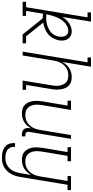

<svg xmlns="http://www.w3.org/2000/svg" viewBox="495 -1288 998 2065"><g transform="rotate(90 994.5 -256.0)"><path d="M-18 0V-37H40L149 -698H96V-735H195L145 -428Q158 -449 175 -467.5Q192 -486 213 -500Q234 -514 257 -521Q280 -528 303 -528Q328 -528 349 -516.5Q370 -505 382 -485.5Q394 -466 397.5 -442Q401 -418 397 -393Q391 -361 374.5 -329.5Q358 -298 331.5 -275.5Q305 -253 272 -240Q239 -227 206 -221L353 -37H428L429 0H333L160 -216H154Q143 -216 132 -217Q121 -218 110 -220L80 -37H133V0ZM157 -253Q178 -253 199.5 -256.5Q221 -260 241.5 -267Q262 -274 282 -285Q302 -296 318 -312.5Q334 -329 343.5 -349.5Q353 -370 356 -391Q359 -408 357.5 -425.5Q356 -443 348.5 -458Q341 -473 327 -482Q313 -491 295 -491Q270 -491 245 -479Q220 -467 201 -447.5Q182 -428 168 -404.5Q154 -381 144.5 -356.5Q135 -332 128 -307Q121 -282 116 -256Q127 -255 137 -254Q147 -253 157 -253Z M518 0 633 -698H581L580 -735H680L629 -427Q641 -449 658.5 -469Q676 -489 697.5 -502.5Q719 -516 743.5 -522Q768 -528 792 -528Q818 -528 842.5 -520.5Q867 -513 884 -496Q901 -479 910.5 -456Q920 -433 923.5 -408Q927 -383 926 -357Q925 -331 920 -305L876 -37H928L929 0H829L880 -311Q884 -332 885.5 -353.5Q887 -375 883.5 -395Q880 -415 872 -434Q864 -453 849.5 -466.5Q835 -480 815 -485.5Q795 -491 773 -491Q754 -491 734 -486.5Q714 -482 696 -471Q678 -460 663.5 -444Q649 -428 639 -410Q629 -392 623 -372.5Q617 -353 614 -333L559 0Z M1181 8Q1155 8 1131 0.5Q1107 -7 1090 -24Q1073 -41 1063 -64Q1053 -87 1049.5 -112Q1046 -137 1047.5 -163Q1049 -189 1053 -215L1098 -483H1046L1045 -520H1145L1093 -209Q1090 -188 1088.5 -166.5Q1087 -145 1090 -125Q1093 -105 1101.5 -86Q1110 -67 1124 -53.5Q1138 -40 1158.5 -34.5Q1179 -29 1201 -29Q1220 -29 1240 -33.5Q1260 -38 1278 -49Q1296 -60 1310.5 -76Q1325 -92 1335 -110Q1345 -128 1350.5 -147.5Q1356 -167 1360 -187L1415 -520H1456L1381 -71Q1380 -63 1381 -54.5Q1382 -46 1387 -40Q1392 -34 1400.5 -31.5Q1409 -29 1417 -29H1430L1429 8H1410Q1394 8 1379 3.5Q1364 -1 1354 -12Q1344 -23 1341 -39Q1338 -55 1340 -71L1344 -93Q1332 -71 1315 -51Q1298 -31 1276 -17.5Q1254 -4 1229.5 2Q1205 8 1181 8Z M1661 223Q1640 223 1619 220.5Q1598 218 1578.5 210.5Q1559 203 1543 191Q1527 179 1517 161.5Q1507 144 1503.5 123.5Q1500 103 1502 82H1542Q1539 106 1547.5 127.5Q1556 149 1573.5 162.5Q1591 176 1614 181Q1637 186 1661 186Q1681 186 1701.5 181.5Q1722 177 1740.5 166Q1759 155 1774.5 138.5Q1790 122 1800 103.5Q1810 85 1815.5 65Q1821 45 1825 24L1844 -93Q1832 -71 1815 -51Q1798 -31 1776 -17.5Q1754 -4 1729.5 2Q1705 8 1681 8Q1655 8 1631 0.5Q1607 -7 1590 -24Q1573 -41 1563 -64Q1553 -87 1549.5 -112Q1546 -137 1547.5 -163Q1549 -189 1553 -215L1598 -483H1546L1545 -520H1696V-483H1639L1593 -209Q1590 -188 1588.5 -166.5Q1587 -145 1590 -125Q1593 -105 1601.5 -86Q1610 -67 1624 -53.5Q1638 -40 1658.5 -34.5Q1679 -29 1701 -29Q1720 -29 1740 -33.5Q1760 -38 1778 -49Q1796 -60 1810.5 -76Q1825 -92 1835 -110Q1845 -128 1850.5 -147.5Q1856 -167 1860 -187L1909 -483H1856V-520H2007V-483H1950L1865 30Q1861 55 1853 79.5Q1845 104 1832 126.5Q1819 149 1800.5 168Q1782 187 1758.5 200Q1735 213 1710.5 218Q1686 223 1661 223Z"/></g></svg>

Font: Iosevka Curly Slab Extralight
Style: Italic
Weight: 200
Italic angle: -9°
Monospace: yes
Designer: Belleve Invis
Foundry: Belleve Invis
Version: Version 22.1.2; ttfautohint (v1.8.4)